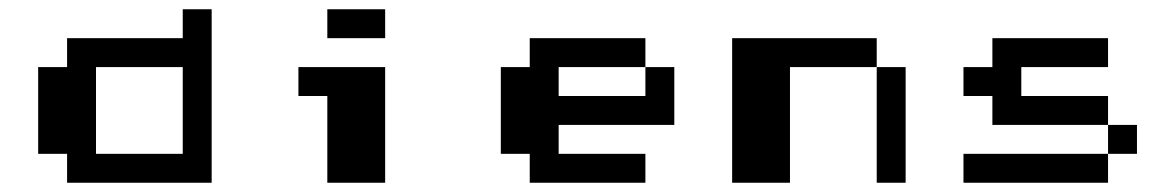

<svg xmlns="http://www.w3.org/2000/svg" viewBox="-20 -395 2540 415"><path d="M375 -375H437.5V0H125V-62.5H62.5V-250H125V-312.5H375ZM375 -250H187.5V-62.5H375Z M687.5 -375H812.5V-312.5H687.5ZM625 -250H812.5V0H687.5V-187.5H625Z M1125 -312.5H1375V-250H1187.5V-187.5H1375V-250H1437.5V-125H1187.5V-62.5H1375V0H1125V-62.5H1062.5V-250H1125Z M1562.5 -312.5H1875V-250H1687.5V0H1562.5ZM1875 -250H1937.5V0H1875Z M2125 -312.5H2375V-250H2187.5V-187.5H2375V-125H2125V-187.5H2062.5V-250H2125ZM2375 -125H2437.5V-62.5H2375ZM2062.5 -62.5H2375V0H2062.5Z"/></svg>

Font: Half Eighties
Style: Regular
Weight: 400
Monospace: yes
Designer: Jayvee Enaguas (HarvettFox96)
Version: 20191127.01dev02